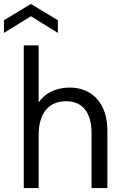

<svg xmlns="http://www.w3.org/2000/svg" viewBox="-43 -949 630 969"><path d="M77 -720H152V-432Q176 -468 217 -487.5Q258 -507 309 -507Q364 -507 407 -482Q450 -457 474.5 -408Q499 -359 499 -286V0H419V-277Q419 -355 386 -396.5Q353 -438 290 -438Q225 -438 188.5 -394Q152 -350 152 -266V0H77ZM249 -783 113 -867 -23 -783V-847L113 -929L249 -847Z"/></svg>

Font: Albert Sans
Style: Regular
Weight: 400
Designer: Andreas Rasmussen
Foundry: a.Foundry
Version: Version 1.025